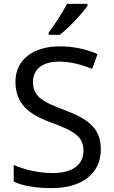

<svg xmlns="http://www.w3.org/2000/svg" viewBox="-20 -964 589 994"><path d="M433 -934V-944H327C304 -899 261 -833 232 -796V-784H290C337 -820 408 -897 433 -934ZM502 -191C502 -303 433 -350 307 -397C191 -440 151 -469 151 -541C151 -603 197 -645 286 -645C348 -645 407 -628 457 -607L485 -684C431 -708 366 -724 288 -724C153 -724 60 -655 60 -542C60 -431 122 -374 244 -330C373 -283 412 -253 412 -183C412 -112 357 -68 251 -68C175 -68 99 -89 51 -110V-24C96 -2 167 10 247 10C403 10 502 -64 502 -191Z"/></svg>

Font: Noto Sans Mahajani
Style: Regular
Weight: 400
Designer: Monotype Design Team
Foundry: Monotype Imaging Inc.
Version: Version 2.003